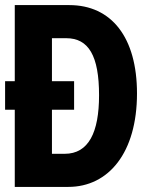

<svg xmlns="http://www.w3.org/2000/svg" viewBox="-20 -734 570 754"><path d="M38 0H248C407 0 518 -135 518 -367C518 -587 418 -714 252 -714H38V-415H0V-303H38ZM234 -130H184V-303H271V-415H184V-584H240C328 -584 369 -515 369 -360C369 -214 328 -130 234 -130Z"/></svg>

Font: Noto Sans Mono Condensed ExtraBold
Style: Regular
Weight: 800
Width: 3
Designer: Monotype Design Team
Foundry: Monotype Imaging Inc.
Version: Version 2.014